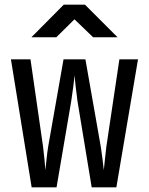

<svg xmlns="http://www.w3.org/2000/svg" viewBox="-20 -805 640 825"><path d="M116 0 27 -550H111L165 -175Q168 -150 171 -121Q174 -92 175 -74Q177 -92 180 -121Q183 -150 187 -175L253 -550H347L413 -175Q417 -150 420.5 -121.5Q424 -93 426 -74Q428 -93 431 -121.5Q434 -150 437 -175L493 -550H573L480 0H374L313 -370Q309 -397 305.5 -430Q302 -463 300 -482Q299 -463 294.5 -430Q290 -397 286 -370L223 0ZM115 -645 254 -785H345L485 -645H380L300 -722L222 -645Z"/></svg>

Font: JetBrainsMono NFM Medium
Style: Regular
Weight: 500
Monospace: yes
Designer: Philipp Nurullin, Konstantin Bulenkov
Foundry: JetBrains
Version: Version 2.304; ttfautohint (v1.8.4.7-5d5b);Nerd Fonts 3.3.0